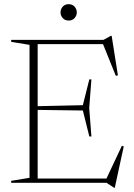

<svg xmlns="http://www.w3.org/2000/svg" viewBox="-20 -876 642 920"><path d="M418 -495.5 407.5 -358.5 418 -222H408L377 -346.5L149.5 -349.5V-367L377 -372L408 -495.5ZM545 -515 535 -512.5 470 -673.5 498 -664.5H122.5V-685H476L511 -704.5H515ZM484.5 -8.5 564 -177.5 573 -174.5 530 23.5H526.5L490.5 0H122.5V-20.5H510ZM33.5 0V-9.5L121.5 -24V-661L33.5 -675.5V-685H160.5V0ZM309 -777.5Q291 -777.5 280.5 -789.5Q270 -801.5 270 -816.5Q270 -832 280.5 -844Q291 -856 309 -856Q327 -856 337.5 -844Q348 -832 348 -816.5Q348 -801.5 337.5 -789.5Q327 -777.5 309 -777.5Z"/></svg>

Font: Newsreader 36pt ExtraLight
Style: Regular
Weight: 250
Designer: Hugues Gentile
Foundry: Production Type
Version: Version 1.003